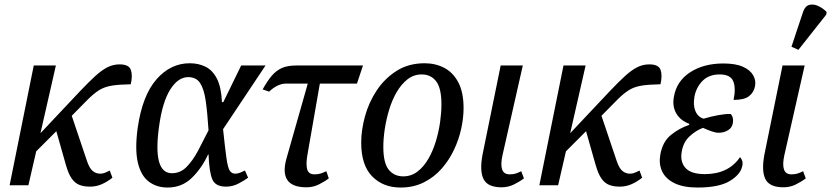

<svg xmlns="http://www.w3.org/2000/svg" viewBox="-20 -829 3718 859"><path d="M23 0 131 -536H230L161 -233L338 -421Q377 -462 406 -488.5Q435 -515 460.5 -528Q486 -541 515 -541Q557 -541 565.5 -516Q574 -491 565 -452Q513 -451 481 -446Q449 -441 425 -426.5Q401 -412 372 -383L301 -311L369 -109Q381 -74 396 -63Q411 -52 428 -52Q438 -52 446.5 -55Q455 -58 471 -66L483 -34Q459 -15 434.5 -4.5Q410 6 383 6Q356 6 336 -1.5Q316 -9 301 -30Q286 -51 274 -94L232 -242L142 -152L107 0Z M730 10Q680 10 645 -17Q610 -44 596.5 -102.5Q583 -161 596 -257Q617 -402 680 -474Q743 -546 829 -546Q869 -546 900.5 -530Q932 -514 951 -476Q970 -438 973 -372H979L1059 -536H1168L978 -251Q987 -165 993 -122.5Q999 -80 1007.5 -66Q1016 -52 1033 -52Q1043 -52 1054.5 -56.5Q1066 -61 1076 -66L1090 -34Q1074 -22 1047.5 -8Q1021 6 991 6Q944 6 930 -26.5Q916 -59 913 -138H911Q883 -77 838.5 -33.5Q794 10 730 10ZM749 -54Q787 -54 815 -82.5Q843 -111 866.5 -155.5Q890 -200 913 -246Q908 -324 900.5 -377Q893 -430 875.5 -457Q858 -484 822 -484Q777 -484 742 -429Q707 -374 692 -266Q662 -54 749 -54Z M1351 9Q1225 9 1262 -121L1357 -455H1258Q1242 -455 1223 -446.5Q1204 -438 1184 -419L1155 -429Q1175 -465 1194.5 -488.5Q1214 -512 1239.5 -524Q1265 -536 1306 -536H1604L1577 -455H1411L1355 -134Q1348 -93 1354.5 -71Q1361 -49 1387 -49Q1403 -49 1414 -52.5Q1425 -56 1440 -63L1451 -31Q1433 -17 1407 -4Q1381 9 1351 9Z M1772 10Q1694 10 1645 -40Q1596 -90 1596 -191Q1596 -247 1613 -309Q1630 -371 1665.5 -424.5Q1701 -478 1754.5 -512Q1808 -546 1880 -546Q1928 -546 1967.5 -525.5Q2007 -505 2030.5 -460.5Q2054 -416 2054 -345Q2054 -302 2043.5 -253.5Q2033 -205 2011 -158.5Q1989 -112 1955.5 -74Q1922 -36 1876 -13Q1830 10 1772 10ZM1784 -40Q1820 -40 1848 -61.5Q1876 -83 1896.5 -118.5Q1917 -154 1930 -197Q1943 -240 1949 -283Q1955 -326 1955 -362Q1955 -434 1931.5 -465Q1908 -496 1867 -496Q1831 -496 1803 -474Q1775 -452 1754.5 -416.5Q1734 -381 1721 -338Q1708 -295 1701.5 -252Q1695 -209 1695 -172Q1695 -100 1719 -70Q1743 -40 1784 -40Z M2224 9Q2162 9 2143.5 -27.5Q2125 -64 2139 -138L2220 -536H2319L2228 -134Q2219 -93 2226.5 -71Q2234 -49 2260 -49Q2276 -49 2287 -52.5Q2298 -56 2312 -63L2324 -31Q2306 -17 2280 -4Q2254 9 2224 9Z M2393 0 2501 -536H2600L2531 -233L2708 -421Q2747 -462 2776 -488.5Q2805 -515 2830.5 -528Q2856 -541 2885 -541Q2927 -541 2935.5 -516Q2944 -491 2935 -452Q2883 -451 2851 -446Q2819 -441 2795 -426.5Q2771 -412 2742 -383L2671 -311L2739 -109Q2751 -74 2766 -63Q2781 -52 2798 -52Q2808 -52 2816.5 -55Q2825 -58 2841 -66L2853 -34Q2829 -15 2804.5 -4.5Q2780 6 2753 6Q2726 6 2706 -1.5Q2686 -9 2671 -30Q2656 -51 2644 -94L2602 -242L2512 -152L2477 0Z M3101 10Q3036 10 2996.5 -10Q2957 -30 2942 -63Q2927 -96 2934 -136Q2944 -195 2982 -225.5Q3020 -256 3063 -270L3064 -275Q3025 -289 3006 -321Q2987 -353 2995 -396Q3007 -466 3067.5 -505.5Q3128 -545 3216 -545Q3271 -545 3303.5 -530.5Q3336 -516 3349.5 -492.5Q3363 -469 3358 -444Q3353 -416 3331.5 -399Q3310 -382 3262 -382Q3273 -435 3260.5 -465.5Q3248 -496 3200 -496Q3152 -496 3123.5 -467.5Q3095 -439 3087 -397Q3080 -358 3091.5 -331.5Q3103 -305 3128 -298Q3161 -308 3194.5 -314Q3228 -320 3249 -319Q3256 -312 3258.5 -301.5Q3261 -291 3259 -280Q3256 -258 3237.5 -246.5Q3219 -235 3195 -235Q3182 -235 3163.5 -241.5Q3145 -248 3125 -257Q3093 -245 3065 -219Q3037 -193 3030 -150Q3022 -105 3047 -77.5Q3072 -50 3133 -50Q3239 -50 3291 -126Q3296 -121 3300 -111Q3304 -101 3301 -87Q3294 -49 3245.5 -19.5Q3197 10 3101 10Z M3485 9Q3423 9 3404.5 -27.5Q3386 -64 3400 -138L3481 -536H3580L3489 -134Q3480 -93 3487.5 -71Q3495 -49 3521 -49Q3537 -49 3548 -52.5Q3559 -56 3573 -63L3585 -31Q3567 -17 3541 -4Q3515 9 3485 9ZM3552 -606 3521 -620 3573 -776Q3582 -802 3600.5 -807Q3619 -812 3640 -802.5Q3661 -793 3678 -776L3677 -764Z"/></svg>

Font: Noto Serif SemiCondensed
Style: Italic
Weight: 400
Width: 4
Italic angle: -12°
Designer: Monotype Design Team
Foundry: Monotype Imaging Inc.
Version: Version 2.013